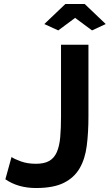

<svg xmlns="http://www.w3.org/2000/svg" viewBox="-20 -935 552 966"><path d="M203 -814 309 -915H406L512 -814L443 -782L358 -845L273 -782ZM38 -145Q52 -135 85 -123Q118 -111 161 -111Q203 -111 228 -125.5Q253 -140 266 -170Q279 -200 283 -244.5Q287 -289 287 -349V-710H425V-349Q425 -268 416.5 -201.5Q408 -135 380.5 -88Q353 -41 301 -15Q249 11 161 11Q71 11 7 -33Z"/></svg>

Font: PTCRaleway
Style: Bold
Weight: 700
Designer: Matt McInerney, Pablo Impallari, Rodrigo Fuenzalida
Foundry: Matt McInerney, Pablo Impallari, Rodrigo Fuenzalida
Version: Version 3.000g; ttfautohint (v1.5) -l 8 -r 28 -G 28 -x 14 -D